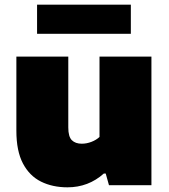

<svg xmlns="http://www.w3.org/2000/svg" viewBox="-20 -792 721 821"><path d="M268.5 9Q204.5 9 155.2 -15.5Q106 -40 78 -93.2Q50 -146.5 50 -233V-550H272V-247Q272 -207.5 287.2 -192.5Q302.5 -177.5 329.5 -177.5Q350.5 -177.5 371.2 -185.5Q392 -193.5 405.5 -206.5V-550H627.5V0H446L432 -50H424Q358 9 268.5 9ZM138.5 -647.5V-772H539.5V-647.5Z"/></svg>

Font: Encode Sans SemiExpanded SemiExpanded Black
Style: Regular
Weight: 900
Width: 6
Designer: Multiple Designers
Foundry: Impallari Type
Version: Version 3.000; ttfautohint (v1.8.3) -l 8 -r 50 -G 200 -x 14 